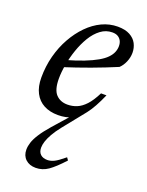

<svg xmlns="http://www.w3.org/2000/svg" viewBox="-135 -514 645 844"><g transform="rotate(20 187.5 -92.5)"><path d="M269 -46.5 185.5 57.5Q166 82 154.2 102.8Q142.5 123.5 137.2 140Q132 156.5 132 169.5Q132 190 143.8 200.8Q155.5 211.5 176 211.5Q191 211.5 207.5 203.5Q224 195.5 254 170.5L262.5 182.5Q224 224.5 197.5 243Q171 261.5 139.5 261.5Q110 261.5 92 244.8Q74 228 74 200Q74 184 79.8 166Q85.5 148 100.5 124.5Q115.5 101 142.5 70L214 -11L219.5 -4.5Q204.5 3 187.8 6.5Q171 10 152 10Q114 10 86 -4.8Q58 -19.5 42.8 -48.8Q27.5 -78 27.5 -120.5Q27.5 -173 40.2 -221.5Q53 -270 75.8 -310.5Q98.5 -351 128.5 -381.5Q158.5 -412 194 -428.8Q229.5 -445.5 267.5 -445.5Q302.5 -445.5 324.5 -433.5Q346.5 -421.5 356.8 -401.8Q367 -382 367 -359Q367 -337.5 358 -316.2Q349 -295 334.5 -281.5Q307 -270 278 -258.5Q249 -247 218.5 -235.8Q188 -224.5 157 -214Q126 -203.5 95 -193.5L96.5 -227.5Q145.5 -241.5 180.8 -255.2Q216 -269 239.5 -282.5Q263 -296 276.2 -309.8Q289.5 -323.5 295.2 -337.5Q301 -351.5 301 -366Q301 -380.5 295.5 -391Q290 -401.5 279.8 -407.5Q269.5 -413.5 254 -413.5Q224 -413.5 199.8 -395.2Q175.5 -377 157.2 -346.8Q139 -316.5 126.5 -280.2Q114 -244 107.8 -208Q101.5 -172 101.5 -142.5Q101.5 -90.5 121.8 -69Q142 -47.5 175.5 -47.5Q198.5 -47.5 219.2 -56Q240 -64.5 259.5 -85.5Q279 -106.5 298 -144.5H323.5Q309.5 -112.5 296.2 -88.5Q283 -64.5 269 -46.5Z"/></g></svg>

Font: Newsreader 24pt
Style: Italic
Weight: 400
Italic angle: -17°
Designer: Hugues Gentile
Foundry: Production Type
Version: Version 1.003